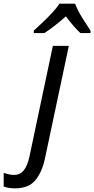

<svg xmlns="http://www.w3.org/2000/svg" viewBox="-146 -786 513 1046"><path d="M-64 240Q-101 240 -126 230V156Q-114 160 -99 163.5Q-84 167 -68 167Q-7 167 14 69L142 -536H229L99 77Q83 152 46.5 196Q10 240 -64 240ZM38 -606V-619Q55 -635 83 -661Q111 -687 137.5 -715.5Q164 -744 178 -766H263Q278 -727 303 -687.5Q328 -648 347 -619V-606H292Q274 -622 253.5 -646Q233 -670 213 -697Q183 -670 152.5 -646.5Q122 -623 96 -606Z"/></svg>

Font: Manna Sans
Style: Italic
Weight: 400
Italic angle: -12°
Designer: Monotype Design Team
Foundry: Monotype Imaging Inc.
Version: Version 2.001.1; ttfautohint (v1.8.2)